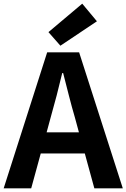

<svg xmlns="http://www.w3.org/2000/svg" viewBox="-24 -1026 689 1046"><path d="M252 -386C274 -463 296 -547 315 -628H320C341 -548 361 -463 384 -386L406 -305H230ZM-4 0H146L198 -190H438L490 0H645L407 -741H233ZM305 -777 504 -910 424 -1006 240 -851Z"/></svg>

Font: Source Han Sans JP
Style: Bold
Weight: 700
Designer: Ryoko NISHIZUKA 西塚涼子 (kana, bopomofo & ideographs); Paul D. Hunt (Latin, Greek & Cyrillic); Sandoll Communications 산돌커뮤니
Foundry: Adobe
Version: Version 2.002;hotconv 1.0.116;makeotfexe 2.5.65601